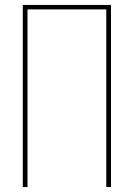

<svg xmlns="http://www.w3.org/2000/svg" viewBox="-20 -755 540 775"><path d="M72 0V-735H428V0H409V-717H91V0Z"/></svg>

Font: Iosevka Thin
Style: Regular
Weight: 100
Monospace: yes
Designer: Belleve Invis
Foundry: Belleve Invis
Version: Version 32.5.0; ttfautohint (v1.8.4)